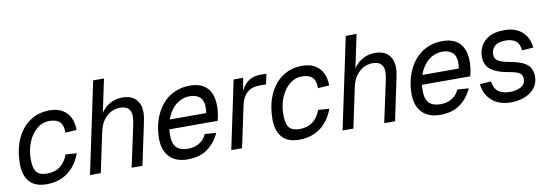

<svg xmlns="http://www.w3.org/2000/svg" viewBox="-55 -1085 4221 1471"><g transform="rotate(-10 2056.0 -349.0)"><path d="M214 12Q124 12 80.5 -37.5Q37 -87 37 -174Q37 -285 73.5 -367.5Q110 -450 176.5 -496Q243 -542 332 -542Q390 -542 429.5 -519Q469 -496 489.5 -454.5Q510 -413 510 -358L422 -352Q422 -411 396 -436.5Q370 -462 316 -462Q260 -462 217 -425.5Q174 -389 149.5 -329Q125 -269 125 -198Q125 -125 149.5 -96.5Q174 -68 231 -68Q290 -68 331 -98Q372 -128 394 -188L480 -182Q459 -123 422 -79.5Q385 -36 333 -12Q281 12 214 12Z M551 0 701 -710H785L722 -412L710 -416Q740 -479 789 -510.5Q838 -542 896 -542Q968 -542 1003 -503.5Q1038 -465 1038 -406Q1038 -382 1033.5 -354Q1029 -326 1024 -306L959 0H875L943 -317Q947 -334 949.5 -352Q952 -370 952 -390Q952 -427 930.5 -447.5Q909 -468 866 -468Q828 -468 794.5 -450Q761 -432 737 -398.5Q713 -365 702 -316L635 0Z M1309 12Q1219 12 1169.5 -39.5Q1120 -91 1120 -182Q1120 -257 1141 -322.5Q1162 -388 1201 -437.5Q1240 -487 1296.5 -514.5Q1353 -542 1423 -542Q1480 -542 1520 -521Q1560 -500 1581 -458Q1602 -416 1602 -354Q1602 -326 1598 -295.5Q1594 -265 1586 -239H1195L1211 -313H1510Q1512 -322 1513 -333Q1514 -344 1514 -361Q1514 -411 1486 -436.5Q1458 -462 1408 -462Q1364 -462 1327 -441.5Q1290 -421 1263.5 -384.5Q1237 -348 1222.5 -299Q1208 -250 1208 -194Q1208 -127 1237.5 -97.5Q1267 -68 1326 -68Q1378 -68 1416 -91.5Q1454 -115 1471 -157L1560 -150Q1527 -79 1467 -33.5Q1407 12 1309 12Z M1650 0 1762 -530H1836L1812 -396L1804 -398Q1829 -466 1869 -498Q1909 -530 1965 -530H2017L2000 -450H1948Q1908 -450 1878.5 -435.5Q1849 -421 1830 -392Q1811 -363 1802 -320L1734 0Z M2179 12Q2089 12 2045.5 -37.5Q2002 -87 2002 -174Q2002 -285 2038.5 -367.5Q2075 -450 2141.5 -496Q2208 -542 2297 -542Q2355 -542 2394.5 -519Q2434 -496 2454.5 -454.5Q2475 -413 2475 -358L2387 -352Q2387 -411 2361 -436.5Q2335 -462 2281 -462Q2225 -462 2182 -425.5Q2139 -389 2114.5 -329Q2090 -269 2090 -198Q2090 -125 2114.5 -96.5Q2139 -68 2196 -68Q2255 -68 2296 -98Q2337 -128 2359 -188L2445 -182Q2424 -123 2387 -79.5Q2350 -36 2298 -12Q2246 12 2179 12Z M2516 0 2666 -710H2750L2687 -412L2675 -416Q2705 -479 2754 -510.5Q2803 -542 2861 -542Q2933 -542 2968 -503.5Q3003 -465 3003 -406Q3003 -382 2998.5 -354Q2994 -326 2989 -306L2924 0H2840L2908 -317Q2912 -334 2914.5 -352Q2917 -370 2917 -390Q2917 -427 2895.5 -447.5Q2874 -468 2831 -468Q2793 -468 2759.5 -450Q2726 -432 2702 -398.5Q2678 -365 2667 -316L2600 0Z M3274 12Q3184 12 3134.5 -39.5Q3085 -91 3085 -182Q3085 -257 3106 -322.5Q3127 -388 3166 -437.5Q3205 -487 3261.5 -514.5Q3318 -542 3388 -542Q3445 -542 3485 -521Q3525 -500 3546 -458Q3567 -416 3567 -354Q3567 -326 3563 -295.5Q3559 -265 3551 -239H3160L3176 -313H3475Q3477 -322 3478 -333Q3479 -344 3479 -361Q3479 -411 3451 -436.5Q3423 -462 3373 -462Q3329 -462 3292 -441.5Q3255 -421 3228.5 -384.5Q3202 -348 3187.5 -299Q3173 -250 3173 -194Q3173 -127 3202.5 -97.5Q3232 -68 3291 -68Q3343 -68 3381 -91.5Q3419 -115 3436 -157L3525 -150Q3492 -79 3432 -33.5Q3372 12 3274 12Z M3825 12Q3734 12 3678 -37Q3622 -86 3614 -167L3702 -173Q3708 -118 3741 -93Q3774 -68 3831 -68Q3879 -68 3915.5 -87Q3952 -106 3952 -148Q3952 -168 3943.5 -181.5Q3935 -195 3910 -204.5Q3885 -214 3835 -222Q3754 -236 3709.5 -270.5Q3665 -305 3665 -374Q3665 -413 3684.5 -451.5Q3704 -490 3748.5 -516Q3793 -542 3869 -542Q3956 -542 4007 -496Q4058 -450 4065 -372L3977 -366Q3973 -416 3944.5 -439Q3916 -462 3865 -462Q3805 -462 3779 -436Q3753 -410 3753 -374Q3753 -352 3764 -337Q3775 -322 3799 -312.5Q3823 -303 3863 -296Q3932 -284 3970.5 -265Q4009 -246 4024.5 -218Q4040 -190 4040 -152Q4040 -100 4010.5 -63Q3981 -26 3932 -7Q3883 12 3825 12Z"/></g></svg>

Font: Geist
Style: Italic
Weight: 400
Italic angle: -12°
Designer: Basement.studio, Andrés Briganti, Mateo Zaragoza
Foundry: Basement.studio, Vercel, Andrés Briganti, Guido Ferreyra, Mateo Zaragoza
Version: Version 1.500